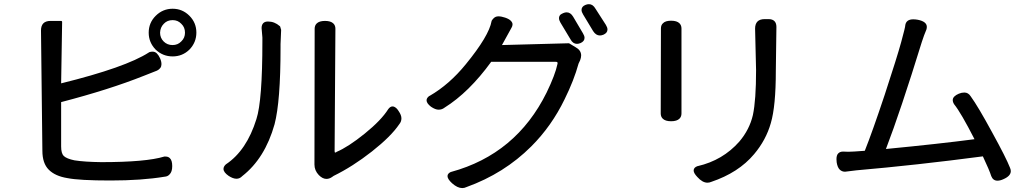

<svg xmlns="http://www.w3.org/2000/svg" viewBox="-20 -828 5040 940"><path d="M867.2 -625Q867.2 -626 868.2 -626Q885.7 -642.6 885.7 -668Q885.7 -694.3 868.2 -710.9Q867.2 -710.9 867.2 -711.9Q850.6 -729.5 825.2 -729.5Q798.8 -729.5 782.2 -711.9Q764.6 -694.3 763.7 -668Q763.7 -642.6 781.2 -625Q798.8 -607.4 824.7 -607.4Q850.6 -607.4 867.2 -625ZM742.2 -585Q708 -620.1 708 -668Q708 -716.8 742.7 -751Q777.3 -785.2 825.2 -785.2Q873 -785.2 907.2 -751Q941.4 -716.8 941.4 -668.5Q941.4 -620.1 907.2 -585Q873 -551.8 825.2 -551.8Q777.3 -551.8 742.2 -585ZM227.5 -725.6H279.3Q281.2 -725.6 282.7 -724.1Q284.2 -722.7 284.2 -720.7L279.3 -419.9Q595.7 -498 709 -571.3Q710 -571.3 710 -572.3Q718.8 -575.2 726.6 -575.2Q739.3 -575.2 748 -566.4Q756.8 -557.6 763.7 -542.5Q770.5 -527.3 770.5 -513.7Q770.5 -493.2 749 -482.4Q706.1 -464.8 684.6 -457Q515.6 -389.6 279.3 -328.1V-111.3Q279.3 -77.1 292 -64.5Q306.6 -50.8 344.7 -43Q394.5 -35.2 475.6 -34.2Q695.3 -34.2 784.2 -61.5Q788.1 -61.5 791 -61.5Q803.7 -61.5 811.5 -53.7Q823.2 -43 823.2 -14.6Q823.2 13.7 809.6 26.4Q800.8 36.1 786.1 37.1Q673.8 55.7 521 55.7Q368.2 55.7 309.6 43.9Q250 34.2 218.8 2.9Q187.5 -28.3 187.5 -89.8L180.7 -678.7Q180.7 -702.1 192.4 -713.9Q204.1 -725.6 227.5 -725.6Z M1618.2 -88.9Q1618.2 -81.1 1621.1 -81.1Q1622.1 -81.1 1624.5 -82Q1627 -83 1627 -84Q1684.6 -108.4 1765.6 -173.8Q1846.7 -239.3 1880.9 -293.9Q1899.4 -318.4 1921.9 -296.9Q1926.8 -292 1931.6 -284.2Q1945.3 -264.6 1945.3 -248.5Q1945.3 -232.4 1934.6 -219.7Q1894.5 -160.2 1800.8 -86.4Q1707 -12.7 1613.3 33.2L1606.4 38.1Q1592.8 47.9 1578.1 47.9Q1559.6 47.9 1541 29.3Q1519.5 6.8 1519.5 -22.5L1520.5 -687.5Q1520.5 -703.1 1530.3 -712.9Q1543 -725.6 1571.3 -725.6Q1599.6 -725.6 1612.3 -712.9Q1622.1 -703.1 1622.1 -687.5ZM1099.6 33.2Q1074.2 15.6 1074.2 -1Q1074.2 -12.7 1085.9 -23.4Q1187.5 -90.8 1235.4 -245.1Q1264.6 -335 1264.6 -625Q1264.6 -634.8 1264.6 -644.5Q1260.7 -687.5 1260.7 -690.4Q1260.7 -706.1 1268.6 -714.4Q1276.4 -722.7 1292 -722.7Q1324.2 -722.7 1349.6 -700.2Q1350.6 -699.2 1351.6 -698.2Q1356.4 -682.6 1356.4 -681.6L1353.5 -612.3Q1353.5 -603.5 1353.5 -594.7Q1353.5 -331.1 1324.2 -219.7Q1277.3 -52.7 1166 34.2Q1141.6 60.5 1099.6 33.2Z M2753.9 -767.6Q2773.4 -767.6 2786.1 -746.1L2834 -665Q2841.8 -652.3 2841.8 -642.6Q2841.8 -626 2822.3 -617.2Q2812.5 -613.3 2804.7 -613.3Q2785.2 -613.3 2773.4 -634.8L2723.6 -717.8Q2710 -741.2 2723.6 -755.9Q2728.5 -759.8 2737.3 -763.7Q2746.1 -767.6 2753.9 -767.6ZM2863.3 -807.6Q2882.8 -807.6 2895.5 -785.2L2946.3 -706.1Q2954.1 -693.4 2954.1 -683.6Q2954.1 -667 2934.6 -658.2Q2924.8 -654.3 2917 -654.3Q2897.5 -654.3 2883.8 -675.8L2835 -756.8Q2827.1 -769.5 2827.1 -779.3Q2827.1 -795.9 2845.7 -803.7Q2854.5 -807.6 2863.3 -807.6ZM2395.5 -737.3Q2405.3 -748 2419.9 -748Q2434.6 -748 2453.1 -741.7Q2471.7 -735.4 2480.5 -726.6Q2489.3 -717.8 2489.3 -709Q2489.3 -700.2 2484.4 -692.4L2437.5 -607.4L2764.6 -616.2Q2765.6 -616.2 2767.6 -615.2L2799.8 -595.7Q2825.2 -581.1 2825.2 -556.6Q2825.2 -545.9 2820.3 -533.2Q2820.3 -533.2 2812.5 -516.6Q2790 -434.6 2744.1 -341.8Q2680.7 -210.9 2581.1 -111.3Q2448.2 21.5 2263.7 87.9Q2253.9 92.8 2243.2 92.8Q2219.7 92.8 2193.4 69.3Q2170.9 48.8 2170.9 34.2Q2170.9 21.5 2187.5 13.7Q2187.5 13.7 2188.5 13.7Q2506.8 -73.2 2656.2 -375Q2698.2 -461.9 2709 -513.7Q2710 -517.6 2710 -519.5Q2710 -521.5 2708.5 -523.4Q2707 -525.4 2700.2 -525.4H2384.8Q2276.4 -376 2156.2 -300.8Q2143.6 -291 2127.4 -291Q2111.3 -291 2089.8 -305.7Q2068.4 -322.3 2068.4 -336.9Q2068.4 -348.6 2082 -358.4Q2082 -358.4 2083 -358.4Q2179.7 -414.1 2260.7 -513.7Q2374 -652.3 2386.7 -724.6Q2386.7 -724.6 2386.7 -725.6Q2390.6 -732.4 2395.5 -737.3Z M3743.2 -734.4Q3761.7 -734.4 3771.5 -724.6Q3781.2 -714.8 3781.2 -696.3L3778.3 -480.5Q3778.3 -308.6 3753.9 -225.6Q3730.5 -142.6 3671.9 -73.2Q3595.7 17.6 3461.9 62.5Q3453.1 66.4 3443.4 66.4Q3418.9 66.4 3393.6 38.1Q3376 19.5 3376 6.8Q3376 -7.8 3394.5 -14.6Q3395.5 -14.6 3395.5 -14.6Q3518.6 -43 3599.6 -134.8Q3649.4 -193.4 3666 -264.6Q3681.6 -337.9 3681.6 -484.4L3676.8 -687.5Q3676.8 -710.9 3688.5 -722.7Q3700.2 -734.4 3723.6 -734.4ZM3225.6 -713.9Q3237.3 -726.6 3265.6 -726.6Q3293.9 -726.6 3306.6 -713.9Q3316.4 -704.1 3316.4 -688.5V-272.5Q3316.4 -256.8 3306.6 -247.1Q3293.9 -234.4 3265.6 -234.4Q3237.3 -234.4 3224.6 -247.1Q3214.8 -256.8 3214.8 -272.5L3215.8 -688.5Q3215.8 -705.1 3225.6 -713.9Z M4517.6 -696.3Q4517.6 -690.4 4515.6 -683.6Q4503.9 -656.2 4493.2 -623Q4388.7 -284.2 4317.4 -98.6Q4580.1 -124 4751 -146.5Q4684.6 -276.4 4651.4 -317.4Q4644.5 -328.1 4644.5 -337.9Q4644.5 -347.7 4652.3 -355.5Q4660.2 -363.3 4673.8 -369.1Q4687.5 -375 4701.2 -375Q4720.7 -375 4732.4 -356.4Q4768.6 -306.6 4836.9 -180.7Q4906.2 -54.7 4924.8 -6.8Q4928.7 2 4928.7 9.8Q4928.7 33.2 4893.6 48.8Q4877 56.6 4863.3 56.6Q4841.8 56.6 4833 34.2Q4824.2 5.9 4792 -62.5Q4465.8 -19.5 4172.9 5.9Q4120.1 12.7 4117.2 12.7Q4101.6 12.7 4090.8 2Q4080.1 -8.8 4076.2 -33.2Q4075.2 -42 4075.2 -48.8Q4075.2 -68.4 4084 -77.1Q4092.8 -85.9 4107.4 -85.9Q4114.3 -85 4133.3 -85Q4152.3 -85 4213.9 -89.8Q4251 -182.6 4311.5 -364.3Q4372.1 -548.8 4392.1 -622.1Q4412.1 -695.3 4412.1 -704.1Q4412.1 -704.1 4412.1 -705.1Q4417 -733.4 4451.2 -733.4Q4460.9 -733.4 4472.7 -731.4Q4517.6 -722.7 4517.6 -696.3Z"/></svg>

Font: TaiwanPearl
Style: Regular
Weight: 400
Version: Version 2.102